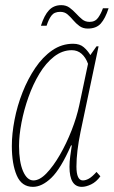

<svg xmlns="http://www.w3.org/2000/svg" viewBox="-20 -716 442 746"><path d="M108 10Q64 10 45 -34.5Q26 -79 26 -149Q26 -196 36.5 -250.5Q47 -305 67.5 -357Q88 -409 117 -452Q146 -495 183 -520.5Q220 -546 264 -546Q290 -546 305.5 -532.5Q321 -519 331 -502L355 -536H363L293 -204Q285 -165 281 -131.5Q277 -98 277 -69Q277 -15 302 -15Q313 -15 325.5 -22Q338 -29 355 -48L370 -31Q354 -9 334 0.5Q314 10 298 10Q250 10 250 -68Q250 -88 253 -109.5Q256 -131 259 -151H256Q216 -60 179.5 -25Q143 10 108 10ZM110 -15Q134 -15 160.5 -42.5Q187 -70 212.5 -114Q238 -158 258 -209Q278 -260 288 -307L322 -468Q313 -493 297 -507Q281 -521 259 -521Q222 -521 190 -496Q158 -471 133 -429.5Q108 -388 90.5 -338.5Q73 -289 63.5 -239.5Q54 -190 54 -149Q54 -87 69.5 -51Q85 -15 110 -15ZM321 -605Q302 -605 288.5 -615Q275 -625 264.5 -637.5Q254 -650 242.5 -660Q231 -670 214 -670Q191 -670 180 -655.5Q169 -641 161 -616H139Q152 -657 170.5 -676.5Q189 -696 218 -696Q237 -696 250.5 -686Q264 -676 275.5 -663.5Q287 -651 299 -641Q311 -631 328 -631Q350 -631 361.5 -647.5Q373 -664 380 -684H402Q389 -644 371.5 -624.5Q354 -605 321 -605Z"/></svg>

Font: Noto Serif ExtraCondensed Thin
Style: Italic
Weight: 100
Width: 2
Italic angle: -12°
Designer: Monotype Design Team
Foundry: Monotype Imaging Inc.
Version: Version 2.013